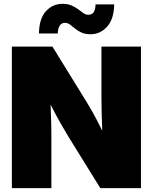

<svg xmlns="http://www.w3.org/2000/svg" viewBox="-20 -967 785 987"><path d="M41 0V-727.5H249.5L425.8 -441.9Q439.9 -419.4 458.3 -386.2Q476.6 -353 495.8 -314.7Q515.1 -276.4 532.7 -237.8L510.3 -193.8Q507.8 -233.4 505.9 -284.2Q503.9 -335 502.7 -382.8Q501.5 -430.7 501.5 -460.9V-727.5H704.6V0H495.6L331.1 -265.6Q313.5 -294.4 292 -332.3Q270.5 -370.1 247.1 -415.5Q223.6 -460.9 198.7 -510.7L234.4 -520Q238.3 -468.8 240.5 -419.2Q242.7 -369.6 243.4 -329.6Q244.1 -289.6 244.1 -265.6V0ZM445.8 -791Q418 -791 398.7 -799.8Q379.4 -808.6 365.5 -820.3Q351.6 -832 339.6 -840.8Q327.6 -849.6 314 -849.6Q296.9 -849.6 287.4 -835.7Q277.8 -821.8 276.9 -794.9H180.2Q181.6 -872.1 216.3 -909.7Q251 -947.3 301.3 -947.3Q328.6 -947.3 348.1 -938.7Q367.7 -930.2 382.1 -919.2Q396.5 -908.2 408.4 -899.7Q420.4 -891.1 433.1 -891.1Q453.6 -891.1 462.2 -905Q470.7 -918.9 471.2 -944.3H566.9Q565.9 -869.1 530.8 -830.1Q495.6 -791 445.8 -791Z"/></svg>

Font: Inter 28pt Black
Style: Regular
Weight: 900
Designer: Rasmus Andersson
Foundry: rsms
Version: Version 4.001;git-66647c0bb